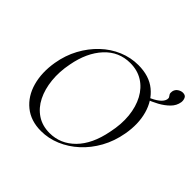

<svg xmlns="http://www.w3.org/2000/svg" viewBox="-175 -883 1076 1076"><g transform="rotate(45 363.0 -345.5)"><path d="M284 12Q203 12 149 -32Q95 -76 74.5 -150Q54 -224 69 -313Q81 -384 113 -443Q145 -502 191 -545.5Q237 -589 293 -612.5Q349 -636 409 -636Q495 -636 549 -592Q603 -548 623.5 -474.5Q644 -401 628 -313Q615 -240 582 -180.5Q549 -121 502 -78Q455 -35 399 -11.5Q343 12 284 12ZM326 -14Q412 -14 475 -77.5Q538 -141 561 -260Q577 -334 570.5 -397.5Q564 -461 538 -509.5Q512 -558 469 -585Q426 -612 369 -612Q279 -612 217.5 -545.5Q156 -479 135 -366Q121 -296 127.5 -232.5Q134 -169 158.5 -120Q183 -71 225.5 -42.5Q268 -14 326 -14ZM573 -531 572 -545Q651 -577 659 -615Q661 -626 656.5 -631.5Q652 -637 648.5 -644Q645 -651 647 -665Q651 -684 666 -693.5Q681 -703 695 -703Q715 -703 721.5 -689Q728 -675 726 -659Q721 -627 697 -603Q673 -579 640 -561Q607 -543 573 -531Z"/></g></svg>

Font: Cormorant
Style: Italic
Weight: 400
Italic angle: -10°
Designer: Christian Thalmann (Catharsis Fonts)
Foundry: Catharsis Fonts
Version: Version 4.000